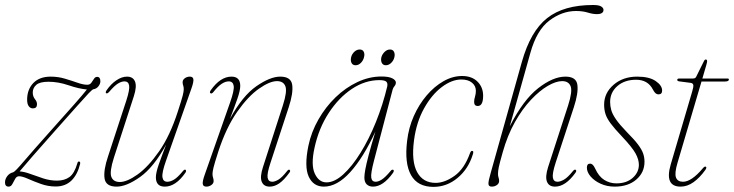

<svg xmlns="http://www.w3.org/2000/svg" viewBox="-27 -739 2936 768"><path d="M49.5 -34Q39.5 -34 33.8 -23.8Q28 -13.5 22.5 -3Q17 7.5 7.5 7.5Q-7 7.5 -7 -9.5Q-7 -22.5 2 -34.5Q11 -46.5 26 -50Q33 -52 68.5 -93.8Q104 -135.5 179 -219.5Q232.5 -279 269.5 -321Q306.5 -363 320.5 -381Q288 -384 247 -398Q206 -412 167 -412Q132 -412 118 -399.5Q104 -387 104 -369Q104 -353 113.5 -341.5Q121 -332 121 -322Q121 -305.5 104.5 -305.5Q94.5 -305.5 88 -314.2Q81.5 -323 81.5 -340Q81.5 -381 106.2 -406.8Q131 -432.5 176 -432.5Q205.5 -432.5 233 -424.2Q260.5 -416 283.2 -408Q306 -400 322 -400Q332.5 -400 338.2 -407.8Q344 -415.5 348.8 -423.5Q353.5 -431.5 361.5 -431.5Q374.5 -431.5 374.5 -414Q374.5 -403.5 366.5 -393.5Q358.5 -383.5 346.5 -382Q342 -381 327 -365.2Q312 -349.5 279 -312.2Q246 -275 188 -210Q137 -153 104 -114.8Q71 -76.5 51.5 -53.5Q71 -52 95.2 -43Q119.5 -34 146.5 -25.2Q173.5 -16.5 201 -16.5Q231 -16.5 250.8 -30.8Q270.5 -45 282.5 -86Q284 -93.5 289.5 -93Q295 -92 293.5 -83.5Q283 -40.5 258.8 -16.8Q234.5 7 195.5 7Q165.5 7 136.8 -3.2Q108 -13.5 85 -23.8Q62 -34 49.5 -34Z M715.5 -59.5Q719.5 -55.5 714.5 -48Q676 7.5 632 7.5Q597 7.5 596.5 -29Q596.5 -48 608 -81Q619.5 -114 637.5 -160.5Q588 -70 533.5 -31.2Q479 7.5 439.5 7.5Q396 7.5 391.2 -25.5Q386.5 -58.5 405.5 -114.5L478.5 -337.5Q492.5 -381 489.5 -397.2Q486.5 -413.5 471 -413.5Q459 -413.5 444.8 -404.8Q430.5 -396 410.5 -372.5Q402 -363 398 -366Q393.5 -368.5 399 -377.5Q417 -403.5 438.8 -418Q460.5 -432.5 481 -432.5Q505 -432.5 513 -413Q521 -393.5 508.5 -354.5L428.5 -108Q410.5 -51.5 418.5 -31.2Q426.5 -11 452.5 -11Q481 -11 523.5 -41.2Q566 -71.5 609.5 -133.8Q653 -196 684 -292Q700 -341 704 -357.2Q708 -373.5 708 -382Q708 -391 705.8 -396.8Q703.5 -402.5 703.5 -410.5Q703.5 -419.5 712.2 -426Q721 -432.5 732.5 -432.5Q745 -432.5 746.5 -421.8Q748 -411 738.5 -384.5L637 -96Q620 -48 622.8 -30Q625.5 -12 642.5 -12Q654.5 -12 669 -20.5Q683.5 -29 704.5 -54.5Q711.5 -63 715.5 -59.5Z M815 -366Q810 -369 816 -378Q854.5 -432.5 899 -432.5Q934 -432.5 934 -395.5Q934 -377 922.5 -344Q911 -311 893 -264Q942.5 -355 998 -393.8Q1053.5 -432.5 1094 -432.5Q1137 -432.5 1141.8 -399.8Q1146.5 -367 1128 -310.5L1055 -88Q1040.5 -44.5 1043.5 -28.2Q1046.5 -12 1062 -12Q1072.5 -12 1086.8 -20.5Q1101 -29 1121.5 -55Q1127.5 -62.5 1131.5 -59.5Q1136 -55.5 1131 -49Q1109 -18.5 1090 -5.5Q1071 7.5 1052 7.5Q1028 7.5 1020 -12Q1012 -31.5 1025 -71L1104.5 -317.5Q1122.5 -373.5 1114.5 -394Q1106.5 -414.5 1081 -414.5Q1052 -414.5 1008.8 -384.2Q965.5 -354 921.8 -291.8Q878 -229.5 846.5 -133.5Q830.5 -84 826.8 -67.8Q823 -51.5 823 -43.5Q823 -34.5 825.2 -28.5Q827.5 -22.5 827.5 -14.5Q827.5 -5.5 818.5 1Q809.5 7.5 798.5 7.5Q785.5 7.5 784 -3.2Q782.5 -14 792 -40.5L893.5 -329.5Q910.5 -377.5 907.8 -395.5Q905 -413.5 888 -413.5Q874.5 -413.5 859.8 -403.8Q845 -394 827 -371.5Q820 -362.5 815 -366Z M1469 -96.5Q1455.5 -45 1458 -28.5Q1460.5 -12 1475.5 -12Q1486.5 -12 1500.2 -20.8Q1514 -29.5 1534.5 -54Q1540.5 -62.5 1546.5 -59.5Q1550.5 -56 1545 -47.5Q1505.5 7.5 1465 7.5Q1449.5 7.5 1440 -1.5Q1430.5 -10.5 1430.5 -29Q1430.5 -40.5 1434.2 -61.2Q1438 -82 1447.5 -118.2Q1457 -154.5 1474.5 -212.5Q1426.5 -108.5 1374 -50.5Q1321.5 7.5 1268.5 7.5Q1226.5 7.5 1208 -32.2Q1189.5 -72 1206.5 -155.5Q1218 -211 1246.8 -261.2Q1275.5 -311.5 1315.5 -350Q1355.5 -388.5 1402.8 -410.8Q1450 -433 1499 -433Q1527.5 -433 1542 -425.8Q1556.5 -418.5 1556.5 -408.5Q1556.5 -401 1551 -394.5Q1545.5 -388 1543.5 -380.5ZM1231 -147.5Q1216 -79.5 1232.2 -44.5Q1248.5 -9.5 1279 -9.5Q1311 -9.5 1346.2 -41.5Q1381.5 -73.5 1415.2 -128Q1449 -182.5 1476.8 -251.2Q1504.5 -320 1522 -393.5Q1524.5 -406.5 1518 -412.5Q1511.5 -418.5 1490.5 -418.5Q1433.5 -418.5 1380.8 -383.5Q1328 -348.5 1288 -287.2Q1248 -226 1231 -147.5ZM1395.5 -478Q1383.5 -478 1379 -487.5Q1374.5 -497 1377.5 -510Q1380.5 -522.5 1390.2 -531.8Q1400 -541 1412 -541Q1423.5 -541 1428 -531.8Q1432.5 -522.5 1429 -510Q1426 -497 1416.5 -487.5Q1407 -478 1395.5 -478ZM1516.5 -478Q1505 -478 1500.2 -487.5Q1495.5 -497 1498.5 -510Q1502 -522.5 1511.8 -531.8Q1521.5 -541 1533 -541Q1544.5 -541 1549 -531.8Q1553.5 -522.5 1550.5 -510Q1547.5 -497 1537.8 -487.5Q1528 -478 1516.5 -478Z M1818.5 -421Q1780 -421 1739.8 -390.5Q1699.5 -360 1669 -305Q1638.5 -250 1629 -177.5Q1618 -93.5 1641.5 -50.5Q1665 -7.5 1715.5 -7.5Q1751.5 -7.5 1791 -35.5Q1830.5 -63.5 1853 -126.5Q1856.5 -135.5 1861 -135.5Q1869.5 -135.5 1864 -120.5Q1846.5 -63.5 1803.5 -27.5Q1760.5 8.5 1706.5 8.5Q1643.5 8.5 1617 -38.8Q1590.5 -86 1601.5 -176Q1607.5 -228 1628.2 -274.8Q1649 -321.5 1679.8 -357.5Q1710.5 -393.5 1747 -414.2Q1783.5 -435 1821.5 -435Q1860.5 -435 1883 -412.5Q1905.5 -390 1905.5 -356Q1905.5 -315 1884 -315Q1869.5 -315 1869.5 -331.5Q1869.5 -341 1873 -352.2Q1876.5 -363.5 1876.5 -375.5Q1876.5 -395.5 1861 -408.2Q1845.5 -421 1818.5 -421Z M1984 -130.5Q1971.5 -86.5 1968.2 -70.5Q1965 -54.5 1965 -44Q1965 -35 1967.2 -28.8Q1969.5 -22.5 1969.5 -15.5Q1969.5 -5 1960.5 1.2Q1951.5 7.5 1940 7.5Q1927.5 7.5 1926.8 -3.2Q1926 -14 1936 -48L2060.5 -491.5Q2095 -614 2161.5 -666.5Q2228 -719 2345 -719Q2369 -719 2378 -713Q2387 -707 2387 -699.5Q2387 -682.5 2360.5 -682.5Q2344 -682.5 2323.8 -688.8Q2303.5 -695 2277 -695Q2221.5 -695 2170.8 -657Q2120 -619 2094.5 -527.5L2012 -233.5Q2066 -339.5 2125.5 -386Q2185 -432.5 2234.5 -432.5Q2278 -432.5 2282.5 -399.8Q2287 -367 2268.5 -310.5L2195.5 -88Q2181.5 -44.5 2184.5 -28.2Q2187.5 -12 2203 -12Q2214 -12 2229 -20.5Q2244 -29 2264.5 -54.5Q2271.5 -63 2276 -59.5Q2280.5 -56 2274.5 -47.5Q2235 7.5 2193 7.5Q2169 7.5 2161 -12Q2153 -31.5 2165.5 -71L2245.5 -317.5Q2263.5 -373.5 2255.5 -394Q2247.5 -414.5 2221.5 -414.5Q2197 -414.5 2164.2 -395.5Q2131.5 -376.5 2097 -340Q2062.5 -303.5 2032.8 -250.8Q2003 -198 1984 -130.5Z M2438.5 -5.5Q2479 -5.5 2503.8 -27.5Q2528.5 -49.5 2528.5 -80Q2528.5 -101 2515.2 -125.2Q2502 -149.5 2460.5 -193.5Q2431.5 -224 2416 -244.8Q2400.5 -265.5 2395 -282.8Q2389.5 -300 2389.5 -320.5Q2389.5 -367 2427.2 -399.8Q2465 -432.5 2522 -432.5Q2570 -432.5 2595.8 -414.8Q2621.5 -397 2621.5 -377Q2621.5 -361.5 2607 -361.5Q2601 -361.5 2595.8 -365.5Q2590.5 -369.5 2584.5 -381Q2564.5 -420 2517.5 -420Q2471.5 -420 2442.5 -394.8Q2413.5 -369.5 2413.5 -331Q2413.5 -315 2418 -298.8Q2422.5 -282.5 2437 -261.5Q2451.5 -240.5 2481 -210Q2510 -181 2525 -161Q2540 -141 2545.5 -125.2Q2551 -109.5 2551 -92Q2551 -49 2518.2 -20.8Q2485.5 7.5 2431.5 7.5Q2401 7.5 2375.8 -4Q2350.5 -15.5 2335.5 -33Q2320.5 -50.5 2320.5 -68.5Q2320.5 -84.5 2333.5 -84.5Q2338.5 -84.5 2343.5 -80.2Q2348.5 -76 2353.5 -65Q2368 -33 2390.2 -19.2Q2412.5 -5.5 2438.5 -5.5Z M2736 -407.5 2690 -413.5Q2682 -414.5 2682 -419.5Q2682 -425 2690.5 -425H2745Q2754.5 -425 2757.5 -431.5L2788 -493Q2791.5 -501 2796 -501Q2801.5 -501 2801.5 -494.5Q2801.5 -490 2798 -478L2782.5 -425H2883Q2888.5 -425 2888.5 -421Q2888.5 -413 2873 -413H2779L2683 -87.5Q2670.5 -45.5 2677 -28.8Q2683.5 -12 2705 -12Q2739 -12 2784.5 -66Q2792 -75 2796.5 -72Q2801 -69 2794.5 -59.5Q2772 -28 2747 -10.2Q2722 7.5 2695.5 7.5Q2630 7.5 2656 -81.5L2741.5 -372Q2747.5 -391.5 2746.2 -398.8Q2745 -406 2736 -407.5Z"/></svg>

Font: Fraunces 144pt S050 Thin
Style: Italic
Weight: 100
Italic angle: -16°
Version: Version 1.000; ttfautohint (v1.8.3)